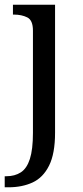

<svg xmlns="http://www.w3.org/2000/svg" viewBox="-32 -556 352 816"><path d="M-12 240V193H-5Q31 193 56.5 176.5Q82 160 95 119.5Q108 79 108 9V-426Q108 -470 84 -482Q60 -494 27 -494H23V-536H202V8Q202 97 176.5 148Q151 199 106.5 219.5Q62 240 4 240Z"/></svg>

Font: NotoSerif-Regular
Style: Regular
Weight: 400
Designer: Monotype Design Team
Foundry: Monotype Imaging Inc.
Version: Version 2.007; ttfautohint (v1.8) -l 8 -r 50 -G 200 -x 14 -D